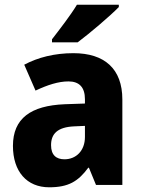

<svg xmlns="http://www.w3.org/2000/svg" viewBox="-20 -852 604 816"><path d="M485 -822V-832H307C280 -787 234 -728 201 -685V-672H310C361 -710 449 -785 485 -822ZM292 -626C212 -626 141 -608 83 -577L131 -467C182 -491 228 -506 271 -506C316 -506 341 -482 341 -430V-412L255 -409C111 -403 35 -349 35 -232C35 -123 94 -56 189 -56C271 -56 312 -81 355 -139H358L388 -66H500V-429C500 -560 424 -626 292 -626ZM296 -315 341 -317V-270C341 -211 303 -175 254 -175C219 -175 197 -193 197 -235C197 -283 224 -312 296 -315Z"/></svg>

Font: Noto Sans Malayalam UI SemiCondensed ExtraBold
Style: Regular
Weight: 800
Width: 4
Designer: Jelle Bosma - Monotype Design Team
Foundry: Monotype Imaging Inc.
Version: Version 2.104